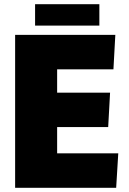

<svg xmlns="http://www.w3.org/2000/svg" viewBox="-20 -894 615 914"><path d="M52 -728H529L520 -564H252V-453H504L495 -289H252V-164H543L533 0H52ZM147 -772V-874H453V-772Z"/></svg>

Font: Murecho Black
Style: Regular
Weight: 900
Designer: Neil Summerour
Foundry: Positype
Version: Version 1.010; ttfautohint (v1.8.3)